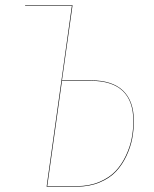

<svg xmlns="http://www.w3.org/2000/svg" viewBox="-20 -700 577 720"><path d="M319.8 -398.9Q400.9 -398.9 441.4 -360.1Q481.9 -321.3 481.9 -246.1Q481.9 -212.9 475.8 -180.7Q469.7 -148.4 454.1 -115.2Q438.5 -82 415 -56.9Q391.6 -31.7 353.5 -15.9Q315.4 0 268.1 0H154.8L249.5 -678.2H74.2V-680.2H252L212.4 -398.9ZM268.1 -2Q314.9 -2 352.5 -17.8Q390.1 -33.7 413.3 -58.3Q436.5 -83 452.1 -116.2Q467.8 -149.4 473.9 -181.4Q480 -213.4 480 -246.1Q480 -397 319.8 -397H212.4L157.2 -2Z"/></svg>

Font: Fira Sans Compressed Two
Style: Italic
Weight: 100
Width: 3
Italic angle: -8°
Designer: Carrois Corporate & Edenspiekermann AG
Foundry: Carrois Corporate GbR & Edenspiekermann AG
Version: Version 4.203;PS 004.203;hotconv 1.0.88;makeotf.lib2.5.64775